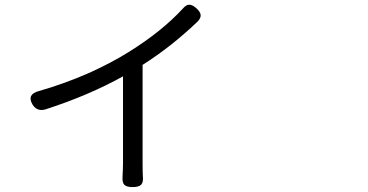

<svg xmlns="http://www.w3.org/2000/svg" viewBox="-20 -760 1540 804"><path d="M535.2 23.4Q509.8 23.4 500.5 13.7Q491.2 3.9 493.2 -21.5Q495.1 -58.6 495.1 -78.1V-440.4Q351.6 -360.4 169.9 -301.8Q134.8 -292 116.2 -322.3Q90.8 -365.2 143.6 -378.9Q246.1 -408.2 349.6 -453.1Q445.3 -496.1 518.6 -542Q657.2 -627.9 747.1 -725.6Q760.7 -741.2 773.4 -740.2Q786.1 -740.2 802.7 -725.1Q819.3 -710 820.3 -696.8Q821.3 -683.6 806.6 -668.9Q697.3 -564.5 577.1 -488.3V-283.2V-78.1Q577.1 -41 578.1 -23.4Q581.1 2.9 571.3 13.2Q561.5 23.4 535.2 23.4Z"/></svg>

Font: Bpmf GenSen Rounded R
Style: R
Weight: 400
Foundry: But Ko
Version: Version 1.320